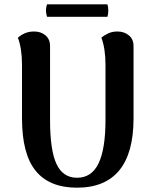

<svg xmlns="http://www.w3.org/2000/svg" viewBox="-20 -856 713 890"><path d="M599 -307Q599 -147 533 -66.5Q467 14 337 14Q209 14 145.5 -64Q82 -142 82 -307V-555Q82 -631 63 -681Q74 -692 93.5 -701Q113 -710 138 -710Q170 -710 191 -692Q212 -674 212 -643V-300Q212 -159 242 -95.5Q272 -32 337 -32Q405 -32 437 -99Q469 -166 469 -300V-555Q469 -631 450 -681Q462 -692 481 -701Q500 -710 524 -710Q556 -710 577.5 -692Q599 -674 599 -643ZM478 -836Q482 -824 482 -807Q482 -791 478 -778H198Q193 -795 193 -807Q193 -821 198 -836Z"/></svg>

Font: Arima Madurai Black
Style: Regular
Weight: 900
Designer: Joana Correia and Natanael Gama
Foundry: NDISCOVER
Version: Version 1.020